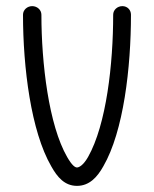

<svg xmlns="http://www.w3.org/2000/svg" viewBox="-20 -604 502 626"><path d="M85 -584C69 -584 55 -572 55 -556C55 -384 81 -176 147 -62C167 -26 191 2 231 2C271 2 297 -26 317 -62C383 -176 407 -384 407 -556C407 -572 395 -584 379 -584C363 -584 349 -572 349 -556C349 -396 327 -198 267 -92C251 -64 237 -58 231 -58C225 -58 215 -64 199 -92C139 -196 115 -398 115 -556C115 -572 101 -584 85 -584Z"/></svg>

Font: bauhaus_2017
Style: _regular
Weight: 400
Version: Version 1.0